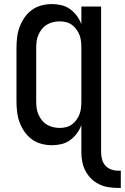

<svg xmlns="http://www.w3.org/2000/svg" viewBox="-20 -702 614 944"><path d="M559 222Q535 222 511.5 218Q488 214 466.5 203.5Q445 193 428 176Q411 159 400 138Q389 117 384.5 93.5Q380 70 380 46V-87Q372 -65 357.5 -45.5Q343 -26 324 -12.5Q305 1 282 6.5Q259 12 235 12Q209 12 183 5Q157 -2 136 -17.5Q115 -33 100 -55Q85 -77 76 -101.5Q67 -126 64 -152.5Q61 -179 61 -205V-465Q61 -491 64 -517.5Q67 -544 76 -568.5Q85 -593 100 -615Q115 -637 136 -652.5Q157 -668 183 -675Q209 -682 235 -682Q259 -682 282 -676.5Q305 -671 324 -657.5Q343 -644 357.5 -624.5Q372 -605 380 -583V-670H477V46Q477 63 481.5 80.5Q486 98 497 111Q508 124 525 130.5Q542 137 559 137H574V222ZM274 -73Q290 -73 305.5 -77Q321 -81 334 -90.5Q347 -100 356.5 -113.5Q366 -127 371.5 -142Q377 -157 378.5 -173Q380 -189 380 -205V-465Q380 -481 378.5 -497Q377 -513 371.5 -528Q366 -543 356.5 -556.5Q347 -570 334 -579.5Q321 -589 305.5 -593Q290 -597 274 -597Q257 -597 240.5 -593Q224 -589 210 -580.5Q196 -572 185.5 -558.5Q175 -545 168.5 -530Q162 -515 160 -498.5Q158 -482 158 -465V-205Q158 -188 160 -171.5Q162 -155 168.5 -140Q175 -125 185.5 -111.5Q196 -98 210 -89.5Q224 -81 240.5 -77Q257 -73 274 -73Z"/></svg>

Font: Lode Dark
Style: Bold
Weight: 700
Monospace: yes
Designer: Belleve Invis
Foundry: Belleve Invis
Version: Version 29.2.0; ttfautohint (v1.8.3)